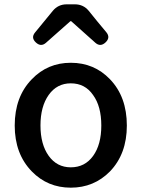

<svg xmlns="http://www.w3.org/2000/svg" viewBox="-20 -854 654 887"><path d="M307 13Q200 13 127 -62Q48 -143 48 -274Q48 -407 127 -488Q200 -564 307 -564Q415 -564 488 -488Q566 -407 566 -274Q566 -143 488 -62Q414 13 307 13ZM307 -81Q372 -81 410 -133.5Q448 -186 448 -274Q448 -363 410 -415Q373 -469 307 -469Q243 -469 205 -415.5Q167 -362 167 -274.5Q167 -187 205 -134Q243 -81 307 -81ZM142 -704 224 -804Q249 -834 288 -834H326Q365 -834 390 -804L428 -757L472 -704Q491 -680 467.5 -658Q444 -636 421 -656L309 -756H305L192 -656Q169 -636 145.5 -658Q122 -680 142 -704Z"/></svg>

Font: GenSenRounded TW M
Style: Regular
Weight: 500
Version: Version 1.501;PS 1;hotconv 16.6.51;makeotf.lib2.5.65220